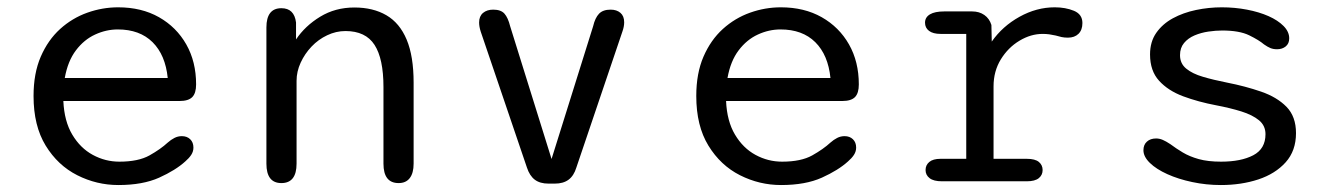

<svg xmlns="http://www.w3.org/2000/svg" viewBox="-20 -508 3754 538"><path d="M311.5 10.5Q251 10.5 196.5 -17Q142 -44.5 108 -100Q74 -155.5 74 -239Q74 -302.5 94.2 -349.2Q114.5 -396 148.5 -426.8Q182.5 -457.5 224.8 -472.5Q267 -487.5 311 -487.5Q376.5 -487.5 425.5 -459.8Q474.5 -432 502 -383.5Q529.5 -335 529.5 -271.5Q529.5 -247 518.8 -236Q508 -225 483.5 -225H157.5Q160 -168.5 182.5 -130.8Q205 -93 240 -74Q275 -55 314.5 -55Q367.5 -55 398.8 -72.5Q430 -90 450 -108.5Q459 -116.5 468.8 -121.5Q478.5 -126.5 489.5 -126.5Q504 -126.5 513 -117.8Q522 -109 522 -94.5Q522 -83.5 515.8 -74Q509.5 -64.5 499 -55.5Q472 -31 426 -10.2Q380 10.5 311.5 10.5ZM161.5 -289.5H450Q443.5 -354 407.5 -389.8Q371.5 -425.5 310 -425.5Q277.5 -425.5 246.5 -411.2Q215.5 -397 192.8 -367Q170 -337 161.5 -289.5Z M1097 5Q1054.5 5 1054.5 -49.5V-264Q1054.5 -343.5 1029.5 -382.2Q1004.5 -421 948 -421Q921.5 -421 896.8 -409.2Q872 -397.5 853 -377.5Q834 -357.5 822.5 -332.5Q811 -307.5 811 -281.5V-49.5Q811 5 768.5 5Q726.5 5 726.5 -49.5V-431Q726.5 -485 768.5 -485Q804.5 -485 809.5 -445V-397.5Q835 -435.5 877.2 -461.2Q919.5 -487 973 -487Q1025.5 -487 1062.8 -465.2Q1100 -443.5 1119.5 -397Q1139 -350.5 1139 -276.5V-49.5Q1139 -23 1128.2 -9Q1117.5 5 1097 5Z M1517 6.5Q1493 6.5 1478.5 -4.5Q1464 -15.5 1456.5 -38.5L1327 -419.5Q1322.5 -433.5 1322.5 -445Q1322.5 -462.5 1333.5 -471.8Q1344.5 -481 1362 -481Q1383.5 -481 1393.5 -469.8Q1403.5 -458.5 1409.5 -434.5L1525.5 -62.5L1642 -434.5Q1647.5 -458 1658.5 -469.5Q1669.5 -481 1691 -481Q1708 -481 1718.5 -472Q1729 -463 1729 -445.5Q1729 -433.5 1724 -419.5L1595 -38.5Q1588 -15.5 1573.2 -4.5Q1558.5 6.5 1534.5 6.5Z M2168.5 10.5Q2108 10.5 2053.5 -17Q1999 -44.5 1965 -100Q1931 -155.5 1931 -239Q1931 -302.5 1951.2 -349.2Q1971.5 -396 2005.5 -426.8Q2039.5 -457.5 2081.8 -472.5Q2124 -487.5 2168 -487.5Q2233.5 -487.5 2282.5 -459.8Q2331.5 -432 2359 -383.5Q2386.5 -335 2386.5 -271.5Q2386.5 -247 2375.8 -236Q2365 -225 2340.5 -225H2014.5Q2017 -168.5 2039.5 -130.8Q2062 -93 2097 -74Q2132 -55 2171.5 -55Q2224.5 -55 2255.8 -72.5Q2287 -90 2307 -108.5Q2316 -116.5 2325.8 -121.5Q2335.5 -126.5 2346.5 -126.5Q2361 -126.5 2370 -117.8Q2379 -109 2379 -94.5Q2379 -83.5 2372.8 -74Q2366.5 -64.5 2356 -55.5Q2329 -31 2283 -10.2Q2237 10.5 2168.5 10.5ZM2018.5 -289.5H2307Q2300.5 -354 2264.5 -389.8Q2228.5 -425.5 2167 -425.5Q2134.5 -425.5 2103.5 -411.2Q2072.5 -397 2049.8 -367Q2027 -337 2018.5 -289.5Z M2764 -63H2857Q2880.5 -63 2891 -54.2Q2901.5 -45.5 2901.5 -31.5Q2901.5 -17.5 2890.8 -8.8Q2880 0 2857 0H2619.5Q2596 0 2584.8 -8.8Q2573.5 -17.5 2573.5 -31.5Q2573.5 -45.5 2584 -54.2Q2594.5 -63 2615.5 -63H2687.5V-413H2615.5Q2594.5 -413 2583.2 -421.5Q2572 -430 2572 -444.5Q2572 -459.5 2585.8 -467.8Q2599.5 -476 2626 -476H2704Q2724 -476 2738.2 -466Q2752.5 -456 2758 -438L2759 -391.5Q2789 -434.5 2836.8 -461Q2884.5 -487.5 2935.5 -487.5Q2965.5 -487.5 2989.2 -477.8Q3013 -468 3013 -443.5Q3013 -424 3002 -413.2Q2991 -402.5 2972.5 -402.5Q2962.5 -402.5 2954.5 -404.2Q2946.5 -406 2938 -408.5Q2929.5 -410.5 2920.2 -411.8Q2911 -413 2901.5 -413Q2868.5 -413 2836.8 -394Q2805 -375 2784.5 -341.8Q2764 -308.5 2764 -266Z M3401 10.5Q3360 10.5 3321 2.2Q3282 -6 3251 -20Q3220 -34 3202 -51.5Q3184 -69 3184 -87Q3184 -102.5 3193.8 -111.2Q3203.5 -120 3219.5 -120Q3229 -120 3238.2 -116Q3247.5 -112 3259.5 -104Q3275.5 -92 3294.2 -80.8Q3313 -69.5 3339 -62.2Q3365 -55 3401.5 -55Q3457.5 -55 3491.8 -73Q3526 -91 3526 -132Q3526 -156 3507.8 -171Q3489.5 -186 3458.2 -195.8Q3427 -205.5 3387.5 -213Q3337.5 -222.5 3295.2 -238.2Q3253 -254 3227.8 -281.8Q3202.5 -309.5 3202.5 -355.5Q3202.5 -391 3220 -416Q3237.5 -441 3266.5 -456.8Q3295.5 -472.5 3331.2 -480Q3367 -487.5 3403.5 -487.5Q3440 -487.5 3474 -481Q3508 -474.5 3534.5 -462.8Q3561 -451 3576.8 -435Q3592.5 -419 3592.5 -400.5Q3592.5 -386 3582.8 -378Q3573 -370 3558.5 -370Q3548 -370 3540 -373.2Q3532 -376.5 3522 -383.5Q3508 -395.5 3480.5 -409Q3453 -422.5 3404.5 -422.5Q3386.5 -422.5 3366 -419.5Q3345.5 -416.5 3327.2 -408.8Q3309 -401 3297.8 -387.5Q3286.5 -374 3286.5 -353.5Q3286.5 -330 3303.8 -315.8Q3321 -301.5 3350.8 -292.8Q3380.5 -284 3418.5 -276.5Q3469.5 -266.5 3513.8 -251.2Q3558 -236 3584.8 -208.8Q3611.5 -181.5 3611.5 -135Q3611.5 -85.5 3582.5 -53.2Q3553.5 -21 3505.8 -5.2Q3458 10.5 3401 10.5Z"/></svg>

Font: Sono ExtraLight Monospace
Style: Regular
Weight: 400
Version: Version 2.112